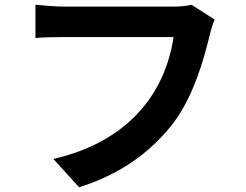

<svg xmlns="http://www.w3.org/2000/svg" viewBox="-20 -749 1040 813"><path d="M889 -666 791 -729C764 -722 732 -721 712 -721H250C217 -721 159 -726 130 -729V-588C157 -591 204 -592 249 -592H715C672 -311 479 -138 206 -76L315 44C496 -13 625 -111 717 -232C800 -344 843 -498 867 -596C872 -619 880 -646 889 -666Z"/></svg>

Font: Spoqa Han Sans Neo Bold
Style: Bold
Weight: 700
Designer: [Spoqa Han Sans Neo] Dong-huui Kim  Younghwa Kang  Yujin Lee  [Noto Sans] Ryoko NISHIZUKA  (kana & ideographs); Paul D. 
Foundry: Spoqa (http://www.spoqa-han-sans.com)
Version: Version 1.100;hotconv 1.0.109;makeotfexe 2.5.65596